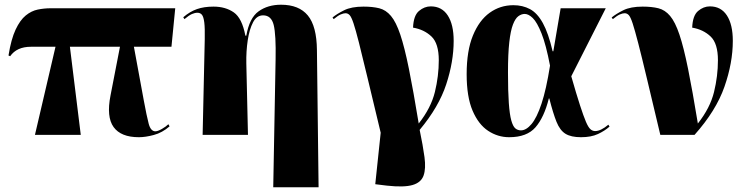

<svg xmlns="http://www.w3.org/2000/svg" viewBox="-20 -571 3157 813"><path d="M128 0 215 -373H111Q51 -373 23 -333L16 -336Q27 -405 46 -445.5Q65 -486 89 -505.5Q113 -525 140 -530.5Q167 -536 194 -536H722L706 -373H547L589 -145Q601 -80 609.5 -47.5Q618 -15 638 -15Q648 -15 665.5 -25Q683 -35 693 -45L698 -36Q667 -9 631.5 0.5Q596 10 568 10Q492 10 461 -33Q430 -76 448 -167L488 -373H276L322 0Z M1137 222 1147 -320Q1149 -424 1139 -465Q1129 -506 1094 -506Q1067 -506 1051.5 -476.5Q1036 -447 1029 -400.5Q1022 -354 1023 -303L1030 0H838L847 -405Q848 -452 845 -476Q842 -500 835 -508.5Q828 -517 816 -517Q805 -517 792.5 -511.5Q780 -506 761 -490L756 -498Q784 -522 814 -532.5Q844 -543 884 -543Q935 -543 970 -518.5Q1005 -494 1019 -420H1023Q1036 -495 1075 -523Q1114 -551 1170 -551Q1246 -551 1283.5 -505.5Q1321 -460 1322 -359L1329 222Z M1618 215 1569 209 1592 -9Q1558 -150 1536 -242.5Q1514 -335 1500 -390Q1486 -445 1477 -472Q1468 -499 1460.5 -507Q1453 -515 1443 -515Q1435 -515 1423 -510Q1411 -505 1393 -490L1388 -497Q1406 -512 1437 -527.5Q1468 -543 1519 -543Q1558 -543 1586 -536Q1614 -529 1635.5 -503.5Q1657 -478 1675 -424.5Q1693 -371 1711.5 -279.5Q1730 -188 1753 -48Q1805 -114 1821.5 -181.5Q1838 -249 1838 -316Q1838 -387 1807 -416.5Q1776 -446 1729 -454Q1731 -505 1754 -524.5Q1777 -544 1804 -544Q1851 -544 1876 -505.5Q1901 -467 1901 -398Q1901 -310 1869.5 -214Q1838 -118 1757 -21Q1771 46 1777.5 94.5Q1784 143 1773.5 172.5Q1763 202 1726.5 212.5Q1690 223 1618 215Z M2136 10Q2088 10 2047 -17Q2006 -44 1981 -102.5Q1956 -161 1956 -257Q1956 -356 1982.5 -420.5Q2009 -485 2053.5 -517Q2098 -549 2154 -549Q2193 -549 2224 -532.5Q2255 -516 2278.5 -473.5Q2302 -431 2320 -354H2323L2354 -536H2545L2399 -248Q2421 -171 2436 -125Q2451 -79 2461 -55.5Q2471 -32 2480 -24Q2489 -16 2500 -16Q2524 -16 2556 -43L2561 -35Q2541 -17 2512 -3.5Q2483 10 2440 10Q2398 10 2374.5 -4.5Q2351 -19 2336.5 -55Q2322 -91 2306 -154H2304Q2284 -74 2247.5 -32Q2211 10 2136 10ZM2186 -19Q2208 -19 2230.5 -45.5Q2253 -72 2273 -132Q2293 -192 2309 -293Q2292 -382 2273 -429.5Q2254 -477 2236 -494.5Q2218 -512 2202 -512Q2188 -512 2175 -502.5Q2162 -493 2152 -467Q2142 -441 2136.5 -392Q2131 -343 2131 -264Q2131 -184 2134.5 -135Q2138 -86 2145 -61Q2152 -36 2162 -27.5Q2172 -19 2186 -19Z M2776 0Q2742 -143 2719.5 -237.5Q2697 -332 2682.5 -388Q2668 -444 2659 -471.5Q2650 -499 2642.5 -507Q2635 -515 2625 -515Q2617 -515 2605 -510Q2593 -505 2575 -490L2570 -497Q2588 -512 2619 -527.5Q2650 -543 2701 -543Q2740 -543 2768 -536Q2796 -529 2817.5 -503.5Q2839 -478 2857 -424.5Q2875 -371 2893.5 -279.5Q2912 -188 2935 -48Q2987 -114 3003.5 -181.5Q3020 -249 3020 -316Q3020 -387 2989 -416.5Q2958 -446 2911 -454Q2913 -505 2936 -524.5Q2959 -544 2986 -544Q3033 -544 3058 -505.5Q3083 -467 3083 -398Q3083 -305 3047.5 -203.5Q3012 -102 2921 0Z"/></svg>

Font: Noto Serif Display SemiCondensed Black
Style: Regular
Weight: 900
Width: 4
Designer: Monotype Design Team
Foundry: Monotype Imaging Inc.
Version: Version 2.009